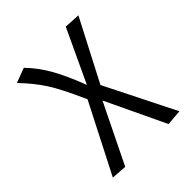

<svg xmlns="http://www.w3.org/2000/svg" viewBox="-205 -668 1009 1009"><g transform="rotate(-45 300.0 -163.5)"><path d="M357 -188 553 203 465 210 307 -123 145 208 59 202 256 -183Q196 -319 155 -381.5Q114 -444 54 -506L136 -537Q185 -487 224 -420.5Q263 -354 307 -239L445 -534L534 -529Z"/></g></svg>

Font: Fira Mono
Style: Regular
Weight: 400
Designer: Carrois Corporate & Edenspiekermann AG
Foundry: Carrois Corporate GbR & Edenspiekermann AG
Version: Version 3.206;PS 003.206;hotconv 1.0.70;makeotf.lib2.5.58329